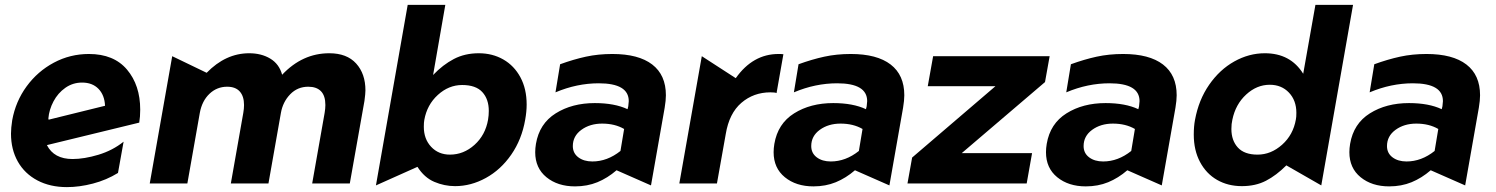

<svg xmlns="http://www.w3.org/2000/svg" viewBox="-20 -751 6125 786"><path d="M277 -100Q201 -100 172 -157L550 -249Q554 -273 554 -302Q554 -402 500 -466Q446 -530 344 -530Q267 -530 200.5 -494.5Q134 -459 89 -397.5Q44 -336 30 -259Q25 -227 25 -204Q25 -139 53 -89.5Q81 -40 133 -12.5Q185 15 254 15Q305 15 360.5 0.5Q416 -14 463 -43L486 -171Q441 -135 383 -117.5Q325 -100 277 -100ZM316 -413Q358 -413 383 -387.5Q408 -362 410 -318L179 -261L178 -266Q181 -302 199 -336Q217 -370 247.5 -391.5Q278 -413 316 -413Z M1412 0 1472 -338Q1476 -368 1476 -381Q1476 -449 1438 -491Q1400 -533 1328 -533Q1218 -533 1135 -445Q1123 -489 1086.5 -511Q1050 -533 1000 -533Q904 -533 826 -453L685 -521L593 0H747L798 -289Q807 -338 837.5 -367Q868 -396 910 -396Q944 -396 961.5 -376.5Q979 -357 979 -321Q979 -306 976 -289L925 0H1079L1130 -289Q1138 -334 1168 -365Q1198 -396 1242 -396Q1276 -396 1294 -377.5Q1312 -359 1312 -321Q1312 -307 1309 -289L1258 0Z M1843 11Q1908 11 1969 -22.5Q2030 -56 2073 -118Q2116 -180 2130 -261Q2136 -294 2136 -323Q2136 -387 2110.5 -434.5Q2085 -482 2040.5 -507.5Q1996 -533 1940 -533Q1883 -533 1838 -509.5Q1793 -486 1753 -444L1803 -731H1649L1519 8L1689 -68Q1717 -24 1758 -6.5Q1799 11 1843 11ZM1981 -297Q1981 -279 1978 -261Q1967 -198 1922.5 -158Q1878 -118 1822 -118Q1775 -118 1745 -150Q1715 -182 1715 -232Q1715 -250 1717 -260Q1728 -322 1772.5 -362.5Q1817 -403 1872 -403Q1928 -403 1954.5 -374Q1981 -345 1981 -297Z M2405 -90Q2370 -90 2347.5 -107Q2325 -124 2325 -153Q2325 -194 2360 -219.5Q2395 -245 2445 -245Q2497 -245 2535 -223L2520 -133Q2466 -90 2405 -90ZM2706 -361Q2706 -444 2650 -487Q2594 -530 2487 -530Q2429 -530 2378.5 -519Q2328 -508 2273 -488L2254 -373Q2342 -410 2431 -410Q2554 -410 2554 -337Q2554 -332 2552 -316L2549 -304Q2496 -329 2415 -329Q2322 -329 2255 -287Q2188 -245 2174 -162Q2171 -144 2171 -128Q2171 -63 2217 -25.5Q2263 12 2334 12Q2384 12 2425.5 -5Q2467 -22 2504 -54L2645 8L2701 -310Q2706 -340 2706 -361Z M3167 -530Q3062 -530 2992 -431L2853 -521L2761 0H2915L2951 -202Q2965 -287 3015 -330Q3065 -373 3134 -373Q3153 -373 3159 -370L3187 -529Q3181 -530 3167 -530Z M3381 -90Q3346 -90 3323.5 -107Q3301 -124 3301 -153Q3301 -194 3336 -219.5Q3371 -245 3421 -245Q3473 -245 3511 -223L3496 -133Q3442 -90 3381 -90ZM3682 -361Q3682 -444 3626 -487Q3570 -530 3463 -530Q3405 -530 3354.5 -519Q3304 -508 3249 -488L3230 -373Q3318 -410 3407 -410Q3530 -410 3530 -337Q3530 -332 3528 -316L3525 -304Q3472 -329 3391 -329Q3298 -329 3231 -287Q3164 -245 3150 -162Q3147 -144 3147 -128Q3147 -63 3193 -25.5Q3239 12 3310 12Q3360 12 3401.5 -5Q3443 -22 3480 -54L3621 8L3677 -310Q3682 -340 3682 -361Z M4258 -415 4277 -521H3800L3778 -398H4055L3714 -106L3695 0H4183L4205 -124H3917Z M4496 -90Q4461 -90 4438.5 -107Q4416 -124 4416 -153Q4416 -194 4451 -219.5Q4486 -245 4536 -245Q4588 -245 4626 -223L4611 -133Q4557 -90 4496 -90ZM4797 -361Q4797 -444 4741 -487Q4685 -530 4578 -530Q4520 -530 4469.5 -519Q4419 -508 4364 -488L4345 -373Q4433 -410 4522 -410Q4645 -410 4645 -337Q4645 -332 4643 -316L4640 -304Q4587 -329 4506 -329Q4413 -329 4346 -287Q4279 -245 4265 -162Q4262 -144 4262 -128Q4262 -63 4308 -25.5Q4354 12 4425 12Q4475 12 4516.5 -5Q4558 -22 4595 -54L4736 8L4792 -310Q4797 -340 4797 -361Z M5519 -731H5365L5315 -449Q5263 -533 5158 -533Q5093 -533 5033 -499.5Q4973 -466 4930 -404Q4887 -342 4872 -260Q4867 -234 4867 -200Q4867 -136 4892.5 -88Q4918 -40 4962.5 -14.5Q5007 11 5064 11Q5120 11 5162.5 -11Q5205 -33 5246 -74L5389 8ZM5021 -223Q5021 -244 5025 -261Q5038 -324 5081.5 -364Q5125 -404 5178 -404Q5226 -404 5256.5 -372Q5287 -340 5287 -289Q5287 -271 5285 -262Q5274 -199 5228.5 -158.5Q5183 -118 5128 -118Q5074 -118 5047.5 -147Q5021 -176 5021 -223Z M5738 -90Q5703 -90 5680.5 -107Q5658 -124 5658 -153Q5658 -194 5693 -219.5Q5728 -245 5778 -245Q5830 -245 5868 -223L5853 -133Q5799 -90 5738 -90ZM6039 -361Q6039 -444 5983 -487Q5927 -530 5820 -530Q5762 -530 5711.5 -519Q5661 -508 5606 -488L5587 -373Q5675 -410 5764 -410Q5887 -410 5887 -337Q5887 -332 5885 -316L5882 -304Q5829 -329 5748 -329Q5655 -329 5588 -287Q5521 -245 5507 -162Q5504 -144 5504 -128Q5504 -63 5550 -25.5Q5596 12 5667 12Q5717 12 5758.5 -5Q5800 -22 5837 -54L5978 8L6034 -310Q6039 -340 6039 -361Z"/></svg>

Font: Geom Bold
Style: Bold Italic
Weight: 700
Italic angle: -10°
Version: Version 1.102